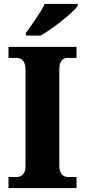

<svg xmlns="http://www.w3.org/2000/svg" viewBox="-20 -951 429 971"><path d="M111 -784V-771H186C249 -808 349 -886 373 -921V-931H206C186 -886 138 -824 111 -784ZM23 0H367V-56H323C300 -56 280 -73 280 -111V-600C280 -643 297 -658 323 -658H367V-714H23V-658H66C87 -658 109 -643 109 -600V-109C109 -71 87 -56 66 -56H23Z"/></svg>

Font: Noto Serif Devanagari SemiCondensed ExtraBold
Style: Regular
Weight: 800
Width: 4
Designer: Universal Thirst, Indian Type Foundry and the Monotype Design Team
Foundry: Monotype Imaging Inc.
Version: Version 2.004